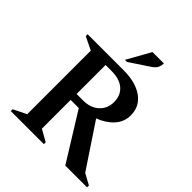

<svg xmlns="http://www.w3.org/2000/svg" viewBox="-230 -1014 1166 1166"><g transform="rotate(45 353.5 -431.0)"><path d="M52 0V-16L136 -57V-603L52 -644V-660H360Q465 -660 525.5 -616.5Q586 -573 586 -497Q586 -441 548.5 -399.5Q511 -358 450 -335L637 -54L707 -16V0H520L331 -305H261V-58L336 -16V0ZM312 -605H261V-356H318Q380 -356 418.5 -391Q457 -426 457 -482Q457 -540 419 -572.5Q381 -605 312 -605ZM322 -710 407 -862H505Q505 -845 498 -828Q491 -811 468 -795L340 -710Z"/></g></svg>

Font: Spectral SC SemiBold
Style: Regular
Weight: 600
Designer: Jean-Baptiste Levee
Foundry: Production Type
Version: Version 2.001